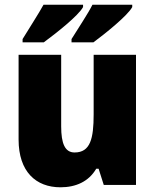

<svg xmlns="http://www.w3.org/2000/svg" viewBox="-20 -786 658 816"><path d="M542 -756V-766H373C354 -728 315 -670 284 -620V-606H377C427 -643 523 -720 542 -756ZM333 -756V-766H165C145 -729 107 -671 76 -620V-606H166C219 -645 313 -719 333 -756ZM558 -553H378V-300C378 -197 364 -138 297 -138C256 -138 240 -176 240 -249V-553H59V-193C59 -56 133 10 237 10C302 10 357 -14 389 -69H399L421 0H558Z"/></svg>

Font: Noto Sans Khmer SemiCondensed Black
Style: Regular
Weight: 900
Width: 4
Designer: Danh Hong and the Monotype Design Team
Foundry: Monotype Imaging Inc.
Version: Version 2.004